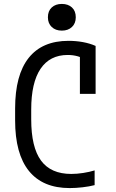

<svg xmlns="http://www.w3.org/2000/svg" viewBox="-20 -948 590 978"><path d="M335 10Q198 10 127.5 -77Q57 -164 57 -335V-395Q57 -566 126 -653Q195 -740 329 -740Q367 -740 402.5 -733.5Q438 -727 467 -714V-470H387V-702L422 -640Q380 -668 325 -668Q234 -668 186.5 -597.5Q139 -527 139 -390V-340Q139 -198 189 -130Q239 -62 343 -62Q372 -62 404 -67Q436 -72 462 -80V-5Q435 2 400.5 6Q366 10 335 10ZM295 -792Q263 -792 243.5 -810.5Q224 -829 224 -860Q224 -892 243.5 -910Q263 -928 295 -928Q327 -928 346.5 -910Q366 -892 366 -860Q366 -829 346.5 -810.5Q327 -792 295 -792Z"/></svg>

Font: M PLUS Code Latin SemiExpanded
Style: Regular
Weight: 400
Width: 6
Designer: Coji Morishita
Foundry: UNDERFOREST DESIGN
Version: Version 1.002; ttfautohint (v1.8.3)